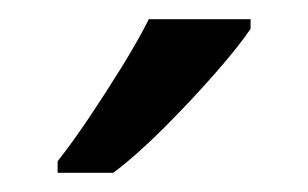

<svg xmlns="http://www.w3.org/2000/svg" viewBox="-20 -786 321 200"><path d="M241 -756Q229 -738 204 -709.5Q179 -681 150.5 -652.5Q122 -624 98 -606H40V-618Q55 -637 72.5 -663Q90 -689 107 -716.5Q124 -744 135 -766H241Z"/></svg>

Font: TSCustom
Style: Regular
Weight: 400
Designer: Monotype Design Team
Foundry: Monotype Imaging Inc.
Version: Version 2.004; ttfautohint (v1.8.3) -l 8 -r 50 -G 200 -x 14 